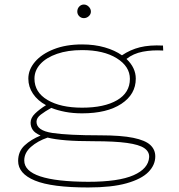

<svg xmlns="http://www.w3.org/2000/svg" viewBox="-20 -655 790 847"><path d="M342 -155Q302 -155 268 -161.5Q234 -168 206 -179Q179 -164 160 -149.5Q141 -135 141 -118Q141 -79 211 -68.5Q281 -58 422 -58Q515 -58 568 -47Q621 -36 643 -15.5Q665 5 665 35Q665 73 634.5 104Q604 135 538.5 153.5Q473 172 369 172Q208 172 134 141.5Q60 111 60 55Q60 13 88.5 -13.5Q117 -40 159 -57Q134 -68 124.5 -82Q115 -96 115 -114Q115 -135 134.5 -154Q154 -173 183 -191Q146 -211 125.5 -241.5Q105 -272 105 -308Q105 -348 134.5 -382.5Q164 -417 217.5 -438Q271 -459 342 -459Q397 -459 442 -446Q487 -433 518 -411Q555 -436 597.5 -446.5Q640 -457 699 -454L700 -432Q652 -435 610 -427Q568 -419 538 -395Q579 -356 579 -308Q579 -239 515.5 -197Q452 -155 342 -155ZM342 -180Q440 -180 496.5 -213Q553 -246 553 -307Q553 -362 495 -398Q437 -434 342 -434Q279 -434 231.5 -417.5Q184 -401 158 -372.5Q132 -344 132 -308Q132 -248 189.5 -214Q247 -180 342 -180ZM369 147Q503 147 569 118Q635 89 638 38Q639 14 616.5 -1.5Q594 -17 540 -24.5Q486 -32 394 -32Q321 -32 271.5 -36Q222 -40 190 -48Q146 -33 116.5 -7Q87 19 87 53Q87 146 369 147ZM350 -575Q338 -575 329.5 -583.5Q321 -592 321 -604Q321 -617 329.5 -626Q338 -635 350 -635Q362 -635 371.5 -625.5Q381 -616 381 -604Q381 -592 371.5 -583.5Q362 -575 350 -575Z"/></svg>

Font: Inconsolata ExtraExpanded ExtraLight
Style: Regular
Weight: 200
Width: 8
Monospace: yes
Designer: Raph Levien, Cyreal, Brenton Simpson
Foundry: Raph Levien, Cyreal, Google
Version: Version 3.100; ttfautohint (v1.8.4.7-5d5b)